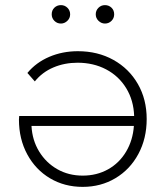

<svg xmlns="http://www.w3.org/2000/svg" viewBox="-20 -726 649 750"><path d="M553 -261Q553 -185 520.5 -124.5Q488 -64 431 -30Q374 4 303 4Q232 4 175.5 -29.5Q119 -63 86.5 -123Q54 -183 54 -259L55 -273H504Q502 -334 473 -381.5Q444 -429 394.5 -455Q345 -481 283 -481Q232 -481 188.5 -462.5Q145 -444 116 -408L87 -441Q121 -482 172.5 -504Q224 -526 284 -526Q362 -526 423 -492Q484 -458 518.5 -398Q553 -338 553 -261ZM303 -40Q358 -40 402 -64.5Q446 -89 472.5 -133.5Q499 -178 503 -234H103Q106 -178 133 -134Q160 -90 204 -65Q248 -40 303 -40ZM354 -670Q354 -685 364.5 -695.5Q375 -706 390 -706Q405 -706 415.5 -696Q426 -686 426 -670Q426 -655 415.5 -644.5Q405 -634 390 -634Q376 -634 365 -644.5Q354 -655 354 -670ZM182 -670Q182 -686 192.5 -696Q203 -706 218 -706Q233 -706 243.5 -695.5Q254 -685 254 -670Q254 -655 243 -644.5Q232 -634 218 -634Q203 -634 192.5 -644.5Q182 -655 182 -670Z"/></svg>

Font: Goldbeck Next Light
Style: Regular
Weight: 300
Designer: Julieta Ulanovsky
Foundry: Julieta Ulanovsky
Version: Version 7.200